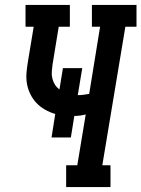

<svg xmlns="http://www.w3.org/2000/svg" viewBox="-20 -755 571 775"><path d="M247 0V-88H292L326 -293Q314 -290 303 -288.5Q292 -287 280 -287L266 -200H188L203 -295Q182 -301 162.5 -312Q143 -323 128 -338.5Q113 -354 103 -374Q93 -394 89 -416Q85 -438 87 -461.5Q89 -485 93 -508L116 -647H83V-735H262V-647H217L192 -494Q190 -480 189 -465.5Q188 -451 191.5 -437.5Q195 -424 202 -413Q209 -402 220 -394L234 -480H312L294 -371Q294 -371 294.5 -371Q295 -371 295 -371Q306 -371 317 -372.5Q328 -374 340 -376L384 -647H351V-735H531V-647H486L393 -88H426V0Z"/></svg>

Font: Iosevka Slab Semibold Oblique
Style: Regular
Weight: 600
Italic angle: -9°
Monospace: yes
Designer: Belleve Invis
Foundry: Belleve Invis
Version: Version 11.1.1; ttfautohint (v1.8.3)